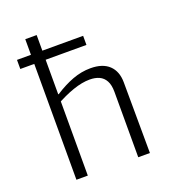

<svg xmlns="http://www.w3.org/2000/svg" viewBox="-138 -874 896 982"><g transform="rotate(-20 310.0 -382.5)"><path d="M394 -680V-630.5H34V-680H134H148.5ZM172 0H110V-765H172V-438V-431ZM446.5 0V-356.5Q446.5 -393.5 434.2 -416Q422 -438.5 400.2 -448.5Q378.5 -458.5 348.5 -458.5Q307 -458.5 257 -441.2Q207 -424 151.5 -392.5V-442.5H175Q226 -475.5 274.2 -493.5Q322.5 -511.5 372 -511.5Q438 -511.5 472.8 -478.5Q507.5 -445.5 508 -386L510 0Z"/></g></svg>

Font: Monaspace Argon Var ExtraLight
Style: Regular
Weight: 200
Designer: Riley Cran and the Lettermatic Team
Version: Version 1.200 (Monaspace Argon Var)